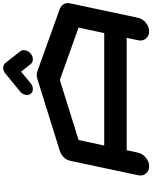

<svg xmlns="http://www.w3.org/2000/svg" viewBox="105 -1065 960 1210"><g transform="rotate(-90 585.0 -460.0)"><path d="M981.4 -283.2 1016.1 -444.8 686.5 -563 307.6 -444.8 272.9 -283.2ZM1078.1 -70.8Q1071.8 -41.5 1046.6 -20.8Q1021.5 0 992.2 0Q962.9 0 946.8 -21Q934.6 -35.6 934.6 -55.2Q934.6 -62.5 936.5 -70.8L951.7 -141.6H243.2L228 -70.8Q221.7 -41.5 196.3 -20.8Q170.9 0 141.6 0Q112.3 0 96.2 -21Q84 -35.6 84 -55.2Q84 -62.5 85.9 -70.8L176.3 -496.1Q186 -543 238.8 -563L239.7 -563.5H240.2L694.3 -705.1Q705.6 -708.5 717.3 -708.5Q729 -708.5 739.3 -705.1L1132.8 -563.5H1133.8L1134.3 -563Q1170.4 -546.4 1170.4 -512.2Q1170.4 -504.4 1168.5 -496.1ZM592.3 -779.8Q596.7 -799.3 613.3 -813L726.6 -906.2Q742.7 -919.9 762.2 -919.9Q781.7 -919.9 793 -906.2L866.2 -813Q874 -803.2 874 -790.5Q874 -785.6 872.6 -779.8Q868.7 -760.3 852.1 -746.6Q835.4 -732.9 816.4 -732.9Q796.9 -732.9 786.1 -746.6L738.3 -807.1L665 -746.6Q648.4 -732.9 628.9 -732.9Q609.9 -732.9 599.1 -746.6Q591.3 -756.8 591.3 -770Q591.3 -774.4 592.3 -779.8Z"/></g></svg>

Font: Robtronika
Style: Italic
Weight: 400
Italic angle: -12°
Designer: GGBot
Version: 1.00